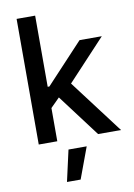

<svg xmlns="http://www.w3.org/2000/svg" viewBox="-103 -792 765 1095"><g transform="rotate(-10 279.5 -245.0)"><path d="M72.3 0V-727.5H179.7V-315.4H189.5L404.8 -545.9H533.7L314 -310.5L548.8 0H416L231.9 -244.6L179.7 -192.4V0ZM193.8 238.3 234.4 57.6H339.8L272.9 238.3Z"/></g></svg>

Font: Inter Medium
Style: Regular
Weight: 500
Designer: Rasmus Andersson
Foundry: rsms
Version: Version 4.001;git-9221beed3